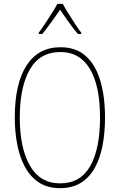

<svg xmlns="http://www.w3.org/2000/svg" viewBox="-20 -970 624 1000"><path d="M527 -358Q527 -283 515 -216.5Q503 -150 475.5 -99Q448 -48 403 -19Q358 10 293 10Q227 10 182 -20Q137 -50 109.5 -101.5Q82 -153 69.5 -219Q57 -285 57 -358Q57 -535 118.5 -629.5Q180 -724 295 -724Q376 -724 427 -678Q478 -632 502.5 -549.5Q527 -467 527 -358ZM83 -358Q83 -199 136 -107Q189 -15 293 -15Q399 -15 450 -105Q501 -195 501 -358Q501 -522 448.5 -610.5Q396 -699 295 -699Q187 -699 135 -607.5Q83 -516 83 -358ZM307 -950Q319 -927 338 -897Q357 -867 375 -839.5Q393 -812 403 -800V-793H386Q363 -819 338 -854.5Q313 -890 293 -919Q273 -891 247.5 -855Q222 -819 200 -793H182V-800Q195 -817 213 -844Q231 -871 249 -899.5Q267 -928 279 -950Z"/></svg>

Font: Noto Sans Tamil Condensed Thin
Style: Regular
Weight: 100
Width: 3
Designer: Jelle Bosma - Monotype Design Team
Foundry: Monotype Imaging Inc.
Version: Version 2.004; ttfautohint (v1.8.4.7-5d5b)